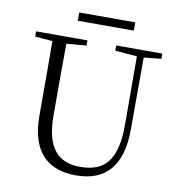

<svg xmlns="http://www.w3.org/2000/svg" viewBox="-94 -953 980 1053"><g transform="rotate(10 396.0 -426.5)"><path d="M262 -822H574V-868H262ZM493 -696 615 -686 616 -304C616 -111 552 -35 413 -35C294 -35 221 -102 221 -288V-389C221 -491 221 -589 222 -687L333 -696V-725H47V-696L144 -688C145 -589 145 -489 145 -389V-273C145 -66 246 15 399 15C562 15 651 -81 652 -281L653 -686L750 -696V-725H493Z"/></g></svg>

Font: Noto Serif TC Light
Style: Regular
Weight: 300
Designer: Ryoko NISHIZUKA 西塚涼子 (kana & ideographs); Frank Grießhammer (Latin, Greek & Cyrillic); Wenlong ZHANG 张文龙 (bopomofo); San
Foundry: Adobe
Version: Version 2.001;hotconv 1.1.0;makeotfexe 2.6.0